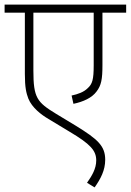

<svg xmlns="http://www.w3.org/2000/svg" viewBox="-20 -642 568 834"><path d="M528 -587V-622H0V-587H88V-321C88 -262 94 -238 103 -214C119 -174 160 -143 191 -125L282 -70C373 -16 398 12 398 55C398 91 379 122 358 152L391 172C417 135 437 98 437 52C437 -8 405 -37 309 -96L223 -148C141 -198 125 -217 125 -335V-587H387V-358C387 -296 381 -277 361 -259C344 -242 319 -233 291 -227L299 -191C342 -200 379 -217 399 -244C420 -271 425 -298 425 -359V-587Z"/></svg>

Font: Noto Sans ExtraLight
Style: Italic
Weight: 200
Italic angle: -12°
Designer: Monotype Design Team
Foundry: Monotype Imaging Inc.
Version: Version 2.013